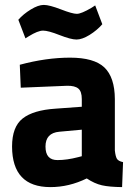

<svg xmlns="http://www.w3.org/2000/svg" viewBox="-20 -745 551 777"><path d="M96.2 -598.1 83 -589.8 54.2 -665Q74.2 -688 104.5 -706.5Q134.8 -725.1 157.2 -725.1Q179.7 -725.1 226.6 -707Q272.9 -689 291 -689Q309.1 -689 351.1 -713.9L365.2 -723.1L394 -647Q373 -622.6 342.3 -603.5Q312 -585 289.6 -585Q267.1 -585 221.2 -603Q175.3 -621.1 154.3 -621.1Q133.3 -621.1 96.2 -598.1ZM212.9 -97.2Q251 -97.2 295.9 -108.9L311 -112.8V-220.2L220.2 -211.9Q164.1 -207 164.1 -151.9Q164.1 -96.7 212.9 -97.2ZM444.8 -344.2V-136.2Q447.3 -112.3 453.1 -102.5Q459 -92.8 478 -88.9L474.1 12.2Q422.9 11.7 392.6 4.9Q362.3 -2 331.1 -22.9Q259.3 12.2 184.1 12.2Q29.3 12.2 28.8 -151.9Q28.8 -231.9 71.8 -265.6Q114.7 -299.3 204.1 -305.2L311 -313V-344.2Q311 -375 296.9 -386.7Q282.7 -398.4 252 -397.9L64 -390.1L60.1 -482.9Q167 -511.7 263.7 -511.7Q360.4 -511.7 402.3 -472.2Q444.3 -432.1 444.8 -344.2Z"/></svg>

Font: TitilliumWeb-Bold
Style: Bold
Weight: 700
Version: Version 1.001;PS 57.000;hotconv 1.0.70;makeotf.lib2.5.55311